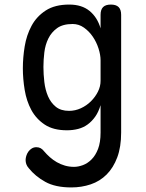

<svg xmlns="http://www.w3.org/2000/svg" viewBox="-20 -580 640 840"><path d="M420 -120Q411 -90 396.5 -69.5Q382 -49 363.5 -35.5Q345 -22 322 -16Q299 -10 273 -10Q213 -10 175.5 -35Q138 -60 117 -99Q96 -138 88 -186.5Q80 -235 80 -281Q80 -328 88 -377Q96 -426 118 -467Q140 -508 180 -534Q220 -560 283 -560Q338 -560 372 -532Q406 -504 420 -456V-515Q420 -538 431 -549Q442 -560 465 -560Q488 -560 499 -549Q510 -538 510 -515V0Q510 63 493 108.5Q476 154 446.5 183.5Q417 213 377 226.5Q337 240 292 240Q222 240 178 215.5Q134 191 106 156Q98 147 95 138Q92 129 92 120Q92 112 95 102Q98 92 104 83.5Q110 75 119 69.5Q128 64 139 64Q150 64 158 68.5Q166 73 173 82Q184 95 198 107.5Q212 120 228.5 129.5Q245 139 264 144.5Q283 150 304 150Q322 150 342.5 142.5Q363 135 380.5 117.5Q398 100 409 71.5Q420 43 420 0ZM282 -95Q309 -95 334 -106.5Q359 -118 378 -137Q397 -156 408.5 -179Q420 -202 420 -226V-316Q420 -340 411 -368Q402 -396 386 -419.5Q370 -443 347.5 -459Q325 -475 298 -475Q255 -475 230 -457Q205 -439 191.5 -411.5Q178 -384 174 -351Q170 -318 170 -287Q170 -255 174 -221Q178 -187 190 -159Q202 -131 224 -113Q246 -95 282 -95Z"/></svg>

Font: Maple Mono Normal
Style: Regular
Weight: 400
Monospace: yes
Designer: subframe7536
Version: Version 7.000